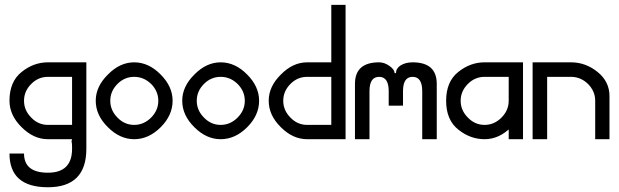

<svg xmlns="http://www.w3.org/2000/svg" viewBox="-20 -580 2580 800"><path d="M179.7 -320.3Q240.2 -320.3 259.8 -320.3Q280.3 -320.3 339.8 -320.3Q339.8 -286.1 339.8 -153.3Q339.8 -19.5 339.8 40Q339.8 200.2 179.7 200.2Q19.5 200.2 19.5 59.6Q40 59.6 49.8 59.6Q59.6 59.6 80.1 59.6Q80.1 139.6 179.7 139.6Q280.3 139.6 280.3 40Q280.3 0 276.4 14.6Q273.4 29.3 280.3 0Q259.8 0 225.6 0Q191.4 0 179.7 0Q120.1 0 70.3 -49.8Q19.5 -99.6 19.5 -160.2Q19.5 -240.2 70.3 -280.3Q120.1 -320.3 179.7 -320.3ZM179.7 -259.8Q139.6 -259.8 110.4 -230.5Q80.1 -200.2 80.1 -160.2Q80.1 -120.1 110.4 -89.8Q139.6 -59.6 179.7 -59.6Q199.2 -59.6 229.5 -59.6Q259.8 -59.6 280.3 -59.6Q280.3 -80.1 280.3 -160.2Q280.3 -239.3 280.3 -259.8Q259.8 -259.8 240.2 -259.8Q219.7 -259.8 179.7 -259.8Z M699.2 -160.2Q699.2 -99.6 649.4 -49.8Q599.6 0 539.1 0Q479.5 0 429.7 -49.8Q378.9 -99.6 378.9 -160.2Q378.9 -219.7 429.7 -269.5Q479.5 -320.3 539.1 -320.3Q599.6 -320.3 649.4 -269.5Q699.2 -219.7 699.2 -160.2ZM539.1 -259.8Q499 -259.8 469.7 -230.5Q439.5 -200.2 439.5 -160.2Q439.5 -120.1 469.7 -89.8Q499 -59.6 539.1 -59.6Q579.1 -59.6 609.4 -89.8Q639.6 -120.1 639.6 -160.2Q639.6 -200.2 609.4 -230.5Q579.1 -259.8 539.1 -259.8Z M1059.6 -160.2Q1059.6 -99.6 1009.8 -49.8Q960 0 899.4 0Q839.8 0 790 -49.8Q739.3 -99.6 739.3 -160.2Q739.3 -219.7 790 -269.5Q839.8 -320.3 899.4 -320.3Q960 -320.3 1009.8 -269.5Q1059.6 -219.7 1059.6 -160.2ZM899.4 -259.8Q859.4 -259.8 830.1 -230.5Q799.8 -200.2 799.8 -160.2Q799.8 -120.1 830.1 -89.8Q859.4 -59.6 899.4 -59.6Q939.5 -59.6 969.7 -89.8Q1000 -120.1 1000 -160.2Q1000 -200.2 969.7 -230.5Q939.5 -259.8 899.4 -259.8Z M1419.9 -559.6Q1419.9 -419.9 1419.9 0Q1379.9 0 1349.6 0Q1320.3 0 1259.8 0Q1200.2 0 1150.4 -49.8Q1099.6 -99.6 1099.6 -160.2Q1099.6 -219.7 1150.4 -269.5Q1200.2 -320.3 1259.8 -320.3Q1293 -320.3 1360.4 -320.3Q1360.4 -379.9 1360.4 -559.6Q1375 -559.6 1419.9 -559.6ZM1360.4 -59.6Q1360.4 -110.4 1360.4 -259.8Q1335 -259.8 1259.8 -259.8Q1219.7 -259.8 1190.4 -230.5Q1160.2 -200.2 1160.2 -160.2Q1160.2 -120.1 1190.4 -89.8Q1219.7 -59.6 1259.8 -59.6Q1299.8 -59.6 1310.5 -59.6Q1320.3 -59.6 1360.4 -59.6Z M1459 0Q1459 -139.6 1459 -230.5Q1459 -320.3 1559.6 -320.3Q1582 -320.3 1603.5 -304.7Q1624 -290 1624 -275.4Q1626 -275.4 1627.9 -275.4Q1629.9 -275.4 1629.9 -275.4Q1629.9 -294.9 1649.4 -307.6Q1669.9 -320.3 1699.2 -320.3Q1799.8 -320.3 1799.8 -230.5Q1799.8 -139.6 1799.8 0Q1779.3 0 1739.3 0Q1739.3 -35.2 1739.3 -97.7Q1739.3 -160.2 1739.3 -200.2Q1739.3 -259.8 1699.2 -259.8Q1659.2 -259.8 1659.2 -200.2Q1659.2 -179.7 1659.2 -166Q1659.2 -151.4 1659.2 -139.6Q1648.4 -140.6 1648.4 -139.6Q1648.4 -139.6 1599.6 -139.6Q1599.6 -158.2 1599.6 -168.9Q1599.6 -179.7 1599.6 -200.2Q1599.6 -259.8 1559.6 -259.8Q1519.5 -259.8 1519.5 -200.2Q1519.5 -160.2 1519.5 -110.4Q1519.5 -59.6 1519.5 0Q1499 0 1459 0Z M1838.9 -160.2Q1838.9 -240.2 1889.6 -280.3Q1939.5 -320.3 1999 -320.3Q2059.6 -320.3 2088.9 -320.3Q2119.1 -320.3 2159.2 -320.3Q2159.2 -212.9 2159.2 0Q2144.5 0 2099.6 0Q2114.3 -40 2159.2 -160.2Q2159.2 -99.6 2109.4 -49.8Q2059.6 0 1999 0Q1999 0 1999 0Q1939.5 0 1889.6 -40Q1838.9 -80.1 1838.9 -160.2ZM1999 -259.8Q1959 -259.8 1929.7 -230.5Q1899.4 -200.2 1899.4 -160.2Q1899.4 -120.1 1929.7 -89.8Q1959 -59.6 1999 -59.6Q2039.1 -59.6 2069.3 -89.8Q2099.6 -120.1 2099.6 -160.2Q2099.6 -179.7 2099.6 -210.9Q2099.6 -242.2 2099.6 -259.8Q2079.1 -259.8 2059.6 -259.8Q2039.1 -259.8 1999 -259.8ZM2099.6 -99.6Q2099.6 -75.2 2099.6 0Q2114.3 0 2159.2 0Q2159.2 -25.4 2159.2 -99.6Q2144.5 -99.6 2099.6 -99.6ZM2159.2 -99.6Q2159.2 -75.2 2159.2 0Q2144.5 0 2099.6 0Q2099.6 -25.4 2099.6 -99.6Q2114.3 -99.6 2159.2 -99.6ZM2099.6 0Q2099.6 -19.5 2099.6 -80.1Q2109.4 -75.2 2139.6 -59.6Q2139.6 -44.9 2139.6 0Q2128.9 0 2099.6 0Z M2199.2 0Q2199.2 -80.1 2199.2 -320.3Q2239.3 -320.3 2269.5 -320.3Q2299.8 -320.3 2359.4 -320.3Q2419.9 -320.3 2469.7 -280.3Q2519.5 -240.2 2519.5 -179.7Q2519.5 -120.1 2519.5 0Q2504.9 0 2460 0Q2460 -40 2460 -160.2Q2460 -200.2 2429.7 -230.5Q2399.4 -259.8 2359.4 -259.8Q2327.1 -259.8 2303.7 -259.8Q2279.3 -259.8 2259.8 -259.8Q2259.8 -172.9 2259.8 0Q2245.1 0 2199.2 0Z"/></svg>

Font: Moonwalk
Style: Regular
Weight: 400
Designer: BarCoded
Foundry: BarCoded
Version: Version 1.0